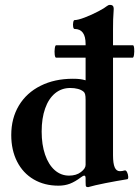

<svg xmlns="http://www.w3.org/2000/svg" viewBox="-20 -746 568 783"><path d="M499 -15.1Q456.5 -8.3 410.6 0.7Q364.7 9.8 339.8 17.1Q334.5 17.1 332.3 15.6Q330.1 14.2 329.6 10Q329.1 5.9 329.1 -4.9V-19Q329.1 -29.8 323.7 -29.8Q321.3 -29.8 317.6 -27.8Q314 -25.9 310.1 -22.9Q286.1 -4.9 265.1 3.2Q244.1 11.2 218.3 11.2Q161.1 11.2 117.4 -14.4Q73.7 -40 49.8 -86.9Q25.9 -133.8 25.9 -195.3Q25.9 -263.7 57.1 -315.7Q88.4 -367.7 145.5 -396.2Q202.6 -424.8 276.9 -424.8Q295.4 -424.8 306.6 -423.3Q317.9 -421.9 329.1 -418.5V-566.9Q329.1 -597.2 317.9 -612.5Q306.6 -627.9 284.2 -627.9Q279.8 -627.9 278.3 -637Q276.9 -646 278.6 -655Q280.3 -664.1 284.2 -664.1Q297.9 -664.1 325.9 -674.8Q354 -685.5 380.9 -699.7Q407.7 -713.9 416 -721.2Q418.9 -723.6 422.1 -724.9Q425.3 -726.1 429.2 -726.1Q443.8 -726.1 443.8 -710Q441.9 -684.1 441.4 -666.5Q440.9 -654.8 440.9 -627.9V-112.8Q440.9 -79.1 447.8 -63.5Q454.6 -47.9 468.8 -47.9Q478.5 -47.9 487.8 -50.8Q493.7 -52.7 498 -44.2Q502.4 -35.6 502.9 -25.6Q503.4 -15.6 499 -15.1ZM320.8 -372.1Q311.5 -379.9 297.6 -383.5Q283.7 -387.2 266.6 -387.2Q231 -387.2 204.6 -365.5Q178.2 -343.8 164.1 -303.7Q149.9 -263.7 149.9 -209.5Q149.9 -156.2 163.8 -115.5Q177.7 -74.7 203.1 -52.2Q228.5 -29.8 261.7 -29.8Q275.9 -29.8 288.3 -33.4Q300.8 -37.1 310.1 -44.4Q319.8 -51.8 324.5 -59.1Q329.1 -66.4 329.1 -73.7V-338.9Q329.1 -354 327.1 -361.3Q325.2 -368.7 320.8 -372.1ZM209 -561.5H522Q525.9 -561.5 527.1 -548.8Q528.3 -536.1 526.6 -523.4Q524.9 -510.7 520.9 -510.7H209Q204.6 -510.7 203.1 -523.4Q201.7 -536.1 203.4 -548.8Q205.1 -561.5 209 -561.5Z"/></svg>

Font: Junicode Two Beta VF
Style: Regular
Weight: 400
Designer: Peter S. Baker
Foundry: Briery Creek Software
Version: Version 1.031 beta; ttfautohint (v1.8.1.43-b0c9)